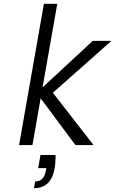

<svg xmlns="http://www.w3.org/2000/svg" viewBox="-20 -760 604 1006"><path d="M470 0H375L193 -245L150 0H80L210 -740H280L203 -302L466 -546H564L257 -274ZM271 52Q271 58 271 64Q271 95 267 119Q257 175 229.5 200.5Q202 226 158 226L164 191Q210 191 220 135L223 121H180L192 52Z"/></svg>

Font: Fz Poppins Light
Style: Italic
Weight: 300
Italic angle: -10°
Designer: Ninad Kale (Devanagari), Jonny Pinhorn (Latin)
Foundry: Indian Type Foundry
Version: Vit hóa bi Vntype.Com & FontZin.Com